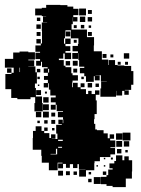

<svg xmlns="http://www.w3.org/2000/svg" viewBox="-26 -740 578 786"><path d="M511 -470V-449H520V-393H511V-372H485V-370H501V-352H483V-368H474V-349H450V-368H449V-344H385V-378H388V-405H411V-406H387V-432H365V-431H382V-411H362V-428H358V-405H326V-428H319V-440H301V-462H319V-467H298V-494H295V-522H294V-499H270V-523H293V-530H271V-552H293V-560H295V-583H264V-616H242V-611H240V-583H236V-561H241V-582H263V-560H242V-551H262V-531H242V-524H265V-498H239V-521H233V-500H215V-494H235V-471H242V-465H266V-440H271V-432H293V-410H271V-402H269V-383H272V-401H292V-383H304V-375H326V-355H335V-368H349V-355H363V-370H381V-352H366V-329H370V-273H361V-252H359V-233H364V-210H371V-207H398V-194H415V-174H423V-190H441V-172H425V-165H446V-137H426V-134H445V-108H426V-97H383V-80H361V-72H360V-43H326V-17H298V-45H324V-46H297V-68H291V-52H273V-68H260V-53H244V-69H232V-51H212V-71H230V-74H210V-43H174V-74H145V-102H143V-127H108V-175H109V-204H120V-223H144V-204H155V-195H176V-175H183V-190H201V-172H186V-171H209V-193H204V-229H227V-232H213V-250H231V-236H233V-251H232V-260H211V-282H232V-285H206V-311H202V-321H182V-341H202V-349H180V-373H174V-399H171V-382H153V-400H170V-413H154V-429H170V-442H153V-460H169V-465H146V-487H142V-471H122V-491H138V-498H119V-524H138V-528H119V-554H141V-562H146V-614H145V-648H167V-649H150V-673H163V-674H145V-677H118V-705H145V-708H163V-720H221V-719H250V-713H274V-704H295V-678H274V-670H291V-652H273V-669H272V-641H267V-619H330V-588H359V-554H358V-530H391V-496H417V-474H419V-494H445V-474H455V-472H483V-470ZM298 -705H326V-677H298ZM334 -699H350V-683H334ZM301 -672H323V-650H301ZM333 -670H351V-652H333ZM125 -654V-668H139V-654ZM141 -622H123V-640H141ZM319 -638V-624H305V-638ZM288 -637V-625H276V-637ZM337 -626V-636H347V-626ZM262 -611V-591H242V-611ZM140 -609V-593H124V-609ZM350 -593H334V-609H350ZM123 -562V-580H141V-562ZM276 -565V-577H288V-565ZM118 -318V-342H99V-334H45V-339H20V-375H-4V-437H21V-442H30V-463H-6V-499H28V-525H54V-529H90V-526H117V-496H90V-493H114V-469H90V-468H119V-444H125V-398H117V-380H121V-345H146V-318H149V-284H115V-318ZM481 -522H503V-500H481ZM394 -519H410V-503H394ZM426 -517H438V-505H426ZM272 -491H292V-471H272ZM261 -490V-472H243V-490ZM456 -487H468V-475H456ZM498 -487V-475H486V-487ZM56 -445V-463H54V-445ZM3 -442V-460H21V-442ZM290 -459V-443H274V-459ZM125 -458H139V-444H125ZM171 -443H175V-458H171ZM127 -426H137V-416H127ZM317 -426V-416H307V-426ZM351 -400V-382H333V-400ZM304 -399H320V-383H304ZM379 -398V-384H365V-398ZM135 -394V-388H129V-394ZM142 -351H122V-371H142ZM158 -357V-365H166V-357ZM173 -320H151V-342H173ZM174 -289H150V-313H174ZM202 -291H182V-311H202ZM174 -259H150V-283H174ZM121 -282H143V-260H121ZM184 -279H200V-263H184ZM200 -233H184V-249H200ZM169 -248V-234H155V-248ZM137 -246V-236H127V-246ZM155 -218H169V-204H155ZM197 -216V-206H187V-216ZM476 -197H508V-165H476ZM449 -194H475V-168H449ZM231 -163V-168H212V-163ZM450 -163H474V-139H450ZM481 -162H503V-140H481ZM228 -139H212V-135H228ZM208 -108V-131H203V-110H181V-108ZM471 -130V-112H453V-130ZM497 -126V-116H487V-126ZM483 -100H501V-84H515V-38H514V-9H489V26H435V21H410V14H387V-16H410V-23H417V-46H435V-51H422V-71H442V-81H449V-104H475V-84H483ZM428 -87V-95H436V-87ZM399 -94H405V-88H399ZM369 -58V-64H375V-58ZM405 -58H399V-64H405ZM232 -21H212V-41H232ZM260 -23H244V-39H260ZM289 -24H275V-38H289ZM409 -24H395V-38H409ZM337 -26V-36H347V-26ZM386 13H358V-15H386ZM349 6H335V-8H349Z"/></svg>

Font: Rubik-Storm
Style: Regular
Weight: 400
Designer: NaN (generative design), Hubert & Fischer (Rubik source font outlines)
Foundry: NaN, Hubert & Fischer
Version: Version 1.000